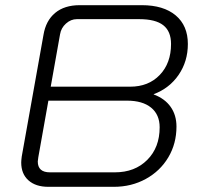

<svg xmlns="http://www.w3.org/2000/svg" viewBox="-20 -720 769 742"><path d="M62 -92Q62 -99 64 -115L148 -585Q157 -640 193 -670Q229 -700 288 -700H528Q612 -700 659 -660.5Q706 -621 706 -550Q706 -483 670.5 -431Q635 -379 574 -356V-355Q617 -339 639.5 -307Q662 -275 662 -231Q662 -165 630.5 -112Q599 -59 543.5 -28.5Q488 2 420 2H167Q118 2 90 -23Q62 -48 62 -92ZM483 -385Q554 -385 597.5 -430.5Q641 -476 641 -550Q641 -599 611 -622.5Q581 -646 518 -646H277Q254 -646 235 -629Q216 -612 212 -587L176 -385ZM424 -54Q501 -54 549 -102Q597 -150 597 -228Q597 -277 564 -304Q531 -331 471 -331H167L128 -112Q126 -100 126 -96Q126 -54 173 -54Z"/></svg>

Font: Kodchasan Light
Style: Italic
Weight: 300
Italic angle: -10°
Version: Version 1.000; ttfautohint (v1.6)